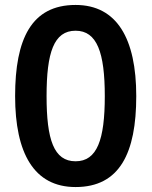

<svg xmlns="http://www.w3.org/2000/svg" viewBox="-20 -745 612 775"><path d="M530 -357C530 -589 452 -725 285 -725C107 -725 41 -588 41 -357C41 -127 117 10 285 10C463 10 530 -127 530 -357ZM168 -357C168 -532 197 -621 285 -621C372 -621 403 -532 403 -357C403 -181 372 -94 285 -94C197 -94 168 -182 168 -357Z"/></svg>

Font: Noto Sans Arabic UI SmBd
Style: Regular
Weight: 600
Designer: Monotype Design Team, Nadine Chahine and Nizar Qandah
Foundry: Monotype Imaging Inc.
Version: Version 2.010